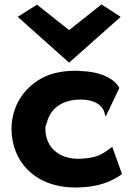

<svg xmlns="http://www.w3.org/2000/svg" viewBox="-20 -824 594 867"><path d="M60 -748 292 -541 525 -748 438 -804 292 -688 147 -803ZM450 -321 457 -297 519 -427C499 -464 445 -499 348 -503C332 -505 314 -505 298 -504C258 -502 219 -494 185 -479C97 -439 32 -353 32 -241C32 -205 39 -171 51 -140C87 -49 174 16 299 22C313 23 329 23 343 22C450 18 504 -19 531 -38L487 -161L476 -153C449 -133 424 -114 366 -109C258 -95 185 -152 185 -242C185 -252 187 -262 192 -271C207 -335 267 -383 369 -373C417 -367 442 -344 450 -321Z"/></svg>

Font: Bluebird
Style: SfBdExt
Weight: 700
Designer: Jasper
Foundry: Cannot Into Space Fonts
Version: Version 0.98